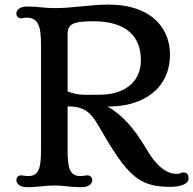

<svg xmlns="http://www.w3.org/2000/svg" viewBox="-20 -797 830 825"><path d="M50.3 -22.9C50.3 -11.2 61 7.3 96.7 7.3C147.5 7.3 172.4 0 213.4 0C254.4 0 279.3 7.3 330.1 7.3C365.7 7.3 376.5 -11.2 376.5 -22.9C376.5 -32.2 369.1 -43.5 357.4 -43.5C343.8 -43.5 339.4 -40.5 326.2 -40.5C279.8 -40.5 270.5 -73.2 270.5 -153.8V-339.8C341.8 -340.3 370.1 -314 403.3 -256.3C527.3 -41.5 574.2 5.9 712.4 5.9C766.1 5.9 790 -12.2 790 -26.9C790 -39.6 789.6 -55.2 768.6 -56.2C757.8 -56.6 754.4 -49.8 740.7 -49.8C709.5 -49.8 663.6 -64 610.4 -154.8C550.3 -256.3 501 -305.2 441.9 -339.4H449.7C587.4 -339.4 710.4 -410.6 710.4 -563.5C710.4 -670.4 636.7 -777.3 444.3 -777.3C373.5 -777.3 287.6 -762.2 219.7 -762.2C161.1 -762.2 149.4 -769 96.7 -769C61 -769 50.3 -750.5 50.3 -739.3C50.3 -728.5 57.6 -718.3 69.3 -718.3C79.6 -718.3 85 -721.2 93.8 -721.2C146 -721.2 156.2 -683.1 156.2 -601.6V-153.8C156.2 -73.2 147 -40.5 100.6 -40.5C85 -40.5 81.1 -43.5 69.3 -43.5C57.6 -43.5 50.3 -32.2 50.3 -22.9ZM270.5 -404.3V-649.4C270.5 -693.8 293.5 -705.6 380.9 -705.6C528.3 -705.6 585.4 -635.3 585.4 -538.6C585.4 -435.1 502 -390.1 411.1 -390.1C353 -390.1 314.5 -385.3 270.5 -404.3Z"/></svg>

Font: Stoke
Style: Regular
Weight: 400
Designer: Nicole Fally
Foundry: Nicole Fally
Version: Version 1.002